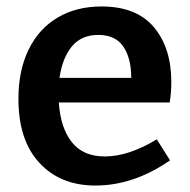

<svg xmlns="http://www.w3.org/2000/svg" viewBox="-20 -563 588 594"><path d="M465 -132 506 -67Q394 11 275 11Q167 11 102 -59Q37 -129 37 -257Q37 -345 68.5 -409.5Q100 -474 158 -508.5Q216 -543 294 -543Q402 -543 456 -479Q510 -415 510 -309Q510 -276 505 -246H162Q167 -168 202 -123.5Q237 -79 304 -79Q378 -79 465 -132ZM164 -322H386Q386 -383 361.5 -419Q337 -455 284 -455Q232 -455 202.5 -419.5Q173 -384 164 -322Z"/></svg>

Font: Bitter Pro SemiBold
Style: Regular
Weight: 600
Designer: Sol Matas, and Bitter project Authors
Foundry: Sol Matas
Version: Version 1.010